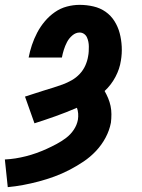

<svg xmlns="http://www.w3.org/2000/svg" viewBox="-63 -558 583 791"><path d="M-31 213 -43 99Q-21 98 1 94.5Q23 91 44.5 85.5Q66 80 87 72.5Q108 65 129 55.5Q150 46 170.5 35Q191 24 209.5 10Q228 -4 241 -23.5Q254 -43 258 -65Q258 -65 258 -65Q258 -65 258 -65Q260 -78 259 -90.5Q258 -103 254 -114Q210 -95 166.5 -79.5Q123 -64 79 -50L40 -160Q59 -166 78.5 -172.5Q98 -179 117.5 -185Q137 -191 156.5 -197Q176 -203 195 -210Q214 -217 232.5 -227.5Q251 -238 265.5 -253.5Q280 -269 288.5 -288Q297 -307 300 -326Q302 -336 302.5 -346Q303 -356 303 -366Q303 -376 301 -386Q299 -396 295 -404.5Q291 -413 283 -418.5Q275 -424 265 -424Q249 -424 235 -412Q221 -400 213 -384.5Q205 -369 200 -353Q195 -337 192 -321H55Q60 -347 68.5 -372.5Q77 -398 90 -423Q103 -448 121.5 -470Q140 -492 163 -508Q186 -524 212.5 -531Q239 -538 265 -538Q294 -538 322 -531.5Q350 -525 372 -509.5Q394 -494 408.5 -471Q423 -448 430 -421.5Q437 -395 438.5 -366Q440 -337 435 -308Q430 -274 412.5 -241Q395 -208 368 -183Q376 -169 382.5 -153.5Q389 -138 392.5 -121.5Q396 -105 396 -87.5Q396 -70 394 -53Q388 -21 372 9Q356 39 332.5 64Q309 89 280.5 108Q252 127 222 142.5Q192 158 160.5 169.5Q129 181 97 189.5Q65 198 33 204Q1 210 -31 213Z"/></svg>

Font: Iosevka Slab Heavy
Style: Italic
Weight: 900
Italic angle: -9°
Monospace: yes
Designer: Belleve Invis
Foundry: Belleve Invis
Version: Version 11.1.0; ttfautohint (v1.8.3)